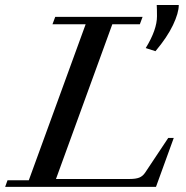

<svg xmlns="http://www.w3.org/2000/svg" viewBox="-25 -729 724 749"><path d="M581.5 -529.3 543.5 -541.5Q587.4 -613.3 587.4 -665.5Q587.4 -695.8 586.4 -709.5H672.4Q672.4 -678.7 649.9 -631.3Q627.4 -584 581.5 -529.3ZM-4.9 0 4.4 -25.9H87.4L309.1 -634.3H179.7L190.4 -663.1H531.2L520.5 -634.3H413.1L193.4 -30.8H481.4Q504.4 -30.8 518.1 -36.1Q531.7 -41.5 541 -55.2L631.3 -190.9H652.8L583.5 0Z"/></svg>

Font: Elstob 14pt Medium
Style: Italic
Weight: 500
Italic angle: -20°
Designer: Peter S. Baker
Version: Version 1.015